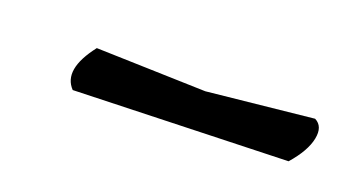

<svg xmlns="http://www.w3.org/2000/svg" viewBox="-26 -795 492 278"><g transform="rotate(20 220.0 -656.5)"><path d="M429 -697Q443 -690 439 -670Q435 -650 414 -626L85 -616Q62 -640 97 -685L266 -680Z"/></g></svg>

Font: Tillana SemiBold
Style: Regular
Weight: 600
Designer: Lipi Raval (Devanagari, Latin), Jonny Pinhorn (Latin)
Foundry: Indian Type Foundry
Version: Version 2.003;PS 1.0;hotconv 1.0.79;makeotf.lib2.5.61930; tt